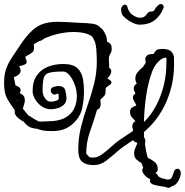

<svg xmlns="http://www.w3.org/2000/svg" viewBox="-33 -789 907 942"><path d="M787 131Q776 127 756 124.5Q736 122 719.5 116.5Q703 111 703 99Q703 92 704 90Q687 83 676 69.5Q665 56 665 46Q665 37 670 35L661 11Q647 3 636 -7Q625 -17 625 -39Q625 -51 630.5 -62Q636 -73 640 -84V-89Q632 -91 627 -94Q622 -97 619 -101Q600 -88 580.5 -75Q561 -62 543 -46Q519 -25 490 -2Q461 21 426 21Q390 21 370.5 5Q351 -11 351 -55Q351 -112 364.5 -166Q378 -220 396.5 -272Q415 -324 428.5 -377.5Q442 -431 442 -488Q442 -514 439.5 -548Q437 -582 423 -604Q415 -617 389 -624.5Q363 -632 327 -632Q295 -632 257 -624Q219 -616 182 -599Q177 -593 169 -590L159 -587Q152 -583 145.5 -579.5Q139 -576 133 -571Q133 -565 133.5 -560.5Q134 -556 134 -551Q134 -544 130 -537.5Q126 -531 111 -522Q107 -520 100.5 -516.5Q94 -513 91 -509Q94 -500 96 -494.5Q98 -489 98 -484Q98 -479 93.5 -475.5Q89 -472 76 -468L62 -464H60Q68 -453 68 -443Q68 -431 58.5 -423Q49 -415 35 -410Q37 -400 39 -390Q41 -380 43 -370Q54 -366 61 -361Q68 -356 68 -346Q68 -339 64 -332L68 -330Q80 -324 84.5 -316Q89 -308 89 -298Q89 -288 85.5 -277.5Q82 -267 79 -256Q86 -247 93 -238.5Q100 -230 107 -222Q110 -221 113.5 -219Q117 -217 119 -215Q142 -200 158 -193Q169 -192 180.5 -193Q192 -194 203 -194Q256 -194 287 -211.5Q318 -229 331 -257Q344 -285 344 -315Q344 -346 333.5 -374Q323 -402 308 -420Q293 -438 277 -438Q229 -438 208 -432Q187 -426 181.5 -406Q176 -386 176 -344Q176 -323 188 -306.5Q200 -290 216 -290Q220 -290 229 -291.5Q238 -293 246.5 -296.5Q255 -300 255 -306Q255 -312 255 -317.5Q255 -323 253 -330Q250 -330 247 -329Q244 -328 241 -326Q230 -323 223 -329.5Q216 -336 216 -345Q216 -358 229 -362Q235 -364 241 -365.5Q247 -367 253 -367Q281 -367 287 -346.5Q293 -326 293 -306Q293 -287 280 -275Q267 -263 249.5 -258Q232 -253 216 -253Q191 -253 170.5 -268Q150 -283 138.5 -303.5Q127 -324 127 -342Q127 -390 148 -419.5Q169 -449 203.5 -462Q238 -475 277 -475Q324 -475 345.5 -455.5Q367 -436 373 -405.5Q379 -375 379 -340Q379 -300 370.5 -259.5Q362 -219 332 -189L329 -186Q289 -146 227 -146H220Q192 -146 177 -149Q162 -152 150 -157Q131 -158 115.5 -164.5Q100 -171 83 -192Q58 -206 48.5 -217.5Q39 -229 39 -239Q39 -245 40 -248Q18 -277 2.5 -304.5Q-13 -332 -13 -381Q-13 -422 -3 -450.5Q7 -479 24 -504.5Q41 -530 61 -560Q95 -612 123.5 -638Q152 -664 182 -673Q212 -682 249 -682Q272 -682 298.5 -680.5Q325 -679 357 -677Q397 -676 422 -672.5Q447 -669 461 -652Q464 -651 470 -645Q480 -631 486 -616.5Q492 -602 492 -585Q501 -582 508 -574.5Q515 -567 515 -551Q515 -535 508.5 -525.5Q502 -516 501 -505Q501 -491 502 -480.5Q503 -470 502 -457Q513 -450 513 -439Q513 -430 507.5 -421.5Q502 -413 496 -407Q494 -407 494 -404Q514 -393 514 -385Q514 -378 504 -371.5Q494 -365 486 -357Q485 -353 485 -348.5Q485 -344 485 -339Q485 -324 476 -316Q467 -308 459 -299Q460 -293 460.5 -287.5Q461 -282 461 -277Q461 -269 457.5 -262Q454 -255 443 -250Q428 -198 409 -145Q390 -92 390 -36Q393 -31 397.5 -27Q402 -23 405 -18Q409 -17 414 -16.5Q419 -16 426 -16Q446 -16 469 -33Q492 -50 514.5 -70.5Q537 -91 553 -102L619 -146V-147L620 -153Q616 -158 616 -168Q616 -176 620 -184Q624 -192 632 -194L631 -195Q621 -206 613 -215Q605 -224 605 -240Q605 -254 614 -260.5Q623 -267 635 -271H636Q632 -282 625.5 -292Q619 -302 619 -311Q619 -323 632 -331Q628 -337 625.5 -343Q623 -349 623 -355Q623 -369 638 -379Q631 -392 631 -404Q631 -421 642.5 -435Q654 -449 670 -462Q672 -467 677 -473.5Q682 -480 682 -484Q681 -488 680.5 -491.5Q680 -495 680 -498Q680 -524 717 -524H720Q729 -540 737 -544.5Q745 -549 764 -549Q775 -549 784.5 -547Q794 -545 803 -540Q806 -538 810 -532Q820 -522 820.5 -506Q821 -490 821 -473Q821 -377 783 -289.5Q745 -202 673 -141Q673 -135 673.5 -128.5Q674 -122 674 -114Q680 -108 680 -98Q680 -94 679.5 -90.5Q679 -87 678 -83Q680 -67 683.5 -49.5Q687 -32 692 -15Q709 -7 725 5Q741 17 741 42Q741 53 729 60Q741 65 742 75Q747 79 752 81.5Q757 84 762 86Q770 87 783 91Q785 91 786.5 91.5Q788 92 789 92Q807 92 811.5 78.5Q816 65 821 52Q826 39 838 39Q844 39 849 44.5Q854 50 854 61Q854 71 850 82Q844 98 834 110Q824 122 807 126Q803 130 798 132Q793 134 787 131ZM673 -190Q678 -195 682.5 -199.5Q687 -204 691 -209Q734 -259 758.5 -330Q783 -401 783 -473Q783 -478 783.5 -483.5Q784 -489 784 -494Q784 -502 783 -505Q783 -505 782.5 -505.5Q782 -506 780 -506Q763 -506 744 -486.5Q725 -467 715 -442Q694 -386 684.5 -322Q675 -258 673 -190ZM52 -292Q52 -295 51 -297L48 -298ZM653 -668Q637 -668 618 -677Q599 -686 584.5 -698Q570 -710 565 -720Q564 -723 562.5 -730.5Q561 -738 561 -742V-744Q561 -752 567 -759Q573 -766 580 -766Q590 -766 592.5 -753.5Q595 -741 605 -727Q613 -717 627.5 -709.5Q642 -702 656 -702Q664 -702 671 -705Q681 -710 688.5 -721Q696 -732 705 -732Q718 -732 722 -736.5Q726 -741 729.5 -748Q733 -755 741 -761Q748 -769 756 -769Q764 -769 768 -762.5Q772 -756 768 -747Q752 -709 724 -688.5Q696 -668 653 -668Z"/></svg>

Font: RU Serius
Style: Regular
Weight: 400
Designer: Robert E. Leuschke
Foundry: Robert E. Leuschke
Version: Version 1.011; ttfautohint (v1.8.3)